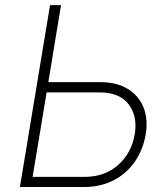

<svg xmlns="http://www.w3.org/2000/svg" viewBox="-20 -748 672 768"><path d="M173.3 -419.4H380.9Q447.3 -419.4 491.5 -392.1Q535.6 -364.7 554.2 -317.9Q572.8 -271 563 -211.4Q552.2 -148.4 519 -100.8Q485.8 -53.2 434.1 -26.6Q382.3 0 315.4 0H59.6L180.2 -727.5H224.1ZM166.5 -378.4 110.4 -40.5H318.4Q398.9 -40.5 452.6 -88.1Q506.3 -135.7 519 -211.4Q530.8 -282.7 494.6 -330.6Q458.5 -378.4 377.9 -378.4Z"/></svg>

Font: Inter Extra Light
Style: Italic
Weight: 200
Italic angle: -9.39999°
Designer: Rasmus Andersson
Foundry: rsms
Version: Version 4.000;git-3c8e0fc